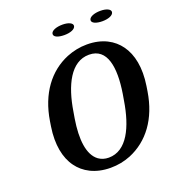

<svg xmlns="http://www.w3.org/2000/svg" viewBox="-156 -1001 1025 1131"><g transform="rotate(-20 356.0 -435.0)"><path d="M96 -339C79 -230 97 -142 140 -84C179 -30 247 10 344 10C389 10 430 2 470 -14C591 -64 675 -175 701 -339L706 -371C723 -481 705 -568 662 -627C623 -681 557 -721 459 -721C414 -721 372 -712 332 -696C211 -646 127 -534 101 -371ZM291 -849C288 -829 316 -818 355 -818C393 -818 423 -830 426 -849C429 -867 402 -880 364 -880C326 -880 294 -868 291 -849ZM243 -335 250 -376C275 -533 336 -660 450 -660C565 -660 584 -533 559 -376L552 -335C527 -179 468 -50 354 -50C329 -50 308 -57 291 -69C233 -111 223 -211 243 -335ZM529 -849C526 -830 554 -818 593 -818C631 -818 661 -830 664 -849C667 -867 640 -880 602 -880C564 -880 532 -868 529 -849Z"/></g></svg>

Font: Aerodynamic
Style: Obl
Weight: 500
Designer: Google
Version: Version 2.000980; 2014